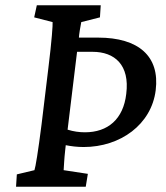

<svg xmlns="http://www.w3.org/2000/svg" viewBox="-20 -710 632 730"><path d="M41 0H306L314 -49L222 -63C223 -75 224 -106 228 -140L230 -158C250 -154 273 -151 298 -151C438 -151 556 -237 572 -367C588 -496 507 -567 353 -567H280L281 -578C284 -602 288 -618 289 -626L360 -644L363 -690H120L110 -644L180 -626C181 -617 177 -557 164 -452L138 -237C125 -134 115 -74 111 -63L44 -47ZM237 -217 273 -513H332C416 -513 474 -463 460 -353C449 -257 390 -207 303 -207C281 -207 260 -210 237 -217Z"/></svg>

Font: TPK Tissa Web Medium
Style: Italic
Weight: 500
Italic angle: -7°
Designer: Jacques Le Bailly, Suppakit Chalermlarp | Katatrad Co.,Ltd.
Foundry: Jacques Le Bailly, Cadson Demak Co.,Ltd.
Version: Version 5.000;Glyphs 3.1.2 (3151)